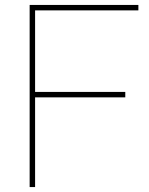

<svg xmlns="http://www.w3.org/2000/svg" viewBox="-20 -757 605 777"><path d="M100 0V-737H540V-715H122V-385H487V-363H122V0Z"/></svg>

Font: Tomorrow Thin
Style: Regular
Weight: 250
Designer: Tony de Marco, Monica Rizzolli
Foundry: Just in Type
Version: Version 2.002